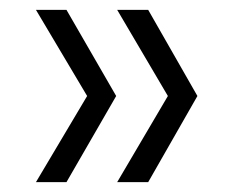

<svg xmlns="http://www.w3.org/2000/svg" viewBox="-20 -445 465 390"><path d="M218 -75 321 -250 218 -425H281L381 -250L281 -75ZM53 -75 157 -250 53 -425H115L216 -250L115 -75Z"/></svg>

Font: Albert Sans Light
Style: Regular
Weight: 300
Designer: Andreas Rasmussen
Foundry: a.Foundry
Version: Version 1.025